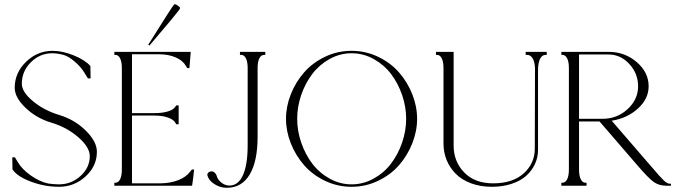

<svg xmlns="http://www.w3.org/2000/svg" viewBox="-20 -894 3249 924"><path d="M39.1 -136.7H51.8Q59.6 -123 65.4 -114.3Q85.9 -79.1 128.9 -49.1Q171.9 -19 212.9 -10.7Q240.2 -6.8 263.7 -6.8Q323.7 -6.8 367.9 -47.4Q412.1 -87.9 412.1 -142.6Q412.1 -185.1 357.2 -233.2Q302.2 -281.2 227.5 -303.7Q155.8 -324.7 103.3 -374.8Q50.8 -424.8 50.8 -471.7Q50.8 -543.5 105.2 -596.4Q159.7 -649.4 233.4 -649.4Q280.8 -649.4 335 -627.4Q389.2 -605.5 415 -576.2L408.2 -570.3L415 -576.2L416 -516.6H403.3Q401.4 -519.5 398.2 -524.7Q395 -529.8 391.1 -536.1Q387.2 -542.5 385.7 -544.9Q368.7 -572.8 338.9 -598.1Q309.1 -623.5 285.2 -629.9Q255.4 -637.7 231.4 -637.7Q171.9 -637.7 128.4 -594.2Q85 -550.8 85 -491.2Q85 -451.7 138.4 -407.2Q191.9 -362.8 264.6 -340.8Q338.4 -318.8 392.3 -265.9Q446.3 -212.9 446.3 -163.1Q446.3 -95.2 392.1 -45.2Q337.9 4.9 263.7 4.9Q194.8 4.9 128.4 -20Q62 -44.9 40 -79.1Z M699.2 -674.8 693.4 -678.7 782.2 -819.3Q816.9 -874 820.3 -874Q826.2 -874 836.4 -866.5Q846.7 -858.9 846.7 -854.5Q847.7 -851.6 805.7 -800.8ZM903.3 -78.1H914.1Q910.2 -37.1 905.3 -5.9Q905.3 -2 904.3 0H903.3H826.2H615.2H590.8H566.4H530.3V-14.6H535.2Q549.8 -14.6 558.1 -31.5Q566.4 -48.3 566.4 -78.1V-566.4Q566.4 -596.2 558.1 -613Q549.8 -629.9 535.2 -629.9H530.3V-644.5H566.4H590.8H615.2H819.3H893.6H897.5V-638.7Q896.5 -628.9 894.5 -602.5Q892.6 -576.2 891.6 -566.4H880.9L875 -576.2Q860.4 -602.5 825.7 -617.7Q791 -632.8 745.1 -632.8H615.2V-349.6H722.7Q761.7 -349.6 788.6 -357.9Q815.4 -366.2 824.2 -380.9L828.1 -386.7H839.8V-349.6V-343.8V-337.9V-295.9H828.1L824.2 -302.7Q815.4 -318.8 788.3 -328.4Q761.2 -337.9 722.7 -337.9H615.2V-11.7H754.9Q801.3 -12.7 838.6 -27.3Q876 -42 895.5 -68.4Z M1256.8 -644.5V-629.9H1251Q1236.3 -629.9 1228 -613Q1219.7 -596.2 1219.7 -566.4V-236.3Q1219.7 -117.2 1181.4 -53.7Q1143.1 9.8 1071.3 9.8Q1040 9.8 1012.2 -7.8Q984.4 -25.4 978.5 -48.8Q976.1 -57.1 982.4 -63.2Q988.8 -69.3 999 -69.3Q1006.3 -69.3 1013.2 -63.2Q1020 -57.1 1022.5 -48.8Q1026.9 -29.8 1045.2 -15.4Q1063.5 -1 1084 -1Q1126.5 -1 1149.2 -51Q1171.9 -101.1 1171.9 -195.3V-566.4Q1171.9 -596.2 1163.6 -613Q1155.3 -629.9 1140.6 -629.9H1134.8V-644.5H1171.9H1195.3H1219.7Z M1671.9 -6.8Q1728.5 -6.8 1778.6 -34.7Q1828.6 -62.5 1862.3 -107.2Q1896 -151.9 1915.3 -208.3Q1934.6 -264.6 1934.6 -322.3Q1934.6 -379.9 1915.3 -436.3Q1896 -492.7 1862.3 -537.4Q1828.6 -582 1778.6 -609.9Q1728.5 -637.7 1671.9 -637.7Q1615.7 -637.7 1565.9 -609.9Q1516.1 -582 1482.4 -537.4Q1448.7 -492.7 1429.4 -436.3Q1410.2 -379.9 1410.2 -322.3Q1410.2 -264.6 1429.4 -208.3Q1448.7 -151.9 1482.4 -107.2Q1516.1 -62.5 1565.9 -34.7Q1615.7 -6.8 1671.9 -6.8ZM1379.6 -204.1Q1356.4 -262.7 1356.4 -322.3Q1356.4 -381.8 1379.6 -440.4Q1402.8 -499 1443.4 -545.4Q1483.9 -591.8 1543.9 -620.6Q1604 -649.4 1671.9 -649.4Q1739.7 -649.4 1799.8 -620.6Q1859.9 -591.8 1900.4 -545.4Q1940.9 -499 1964.1 -440.4Q1987.3 -381.8 1987.3 -322.3Q1987.3 -262.7 1964.1 -204.1Q1940.9 -145.5 1900.4 -99.1Q1859.9 -52.7 1799.8 -23.9Q1739.7 4.9 1671.9 4.9Q1604 4.9 1543.9 -23.9Q1483.9 -52.7 1443.4 -99.1Q1402.8 -145.5 1379.6 -204.1Z M2611.3 -644.5V-629.9H2605.5Q2588.4 -629.9 2578.9 -610.4Q2569.3 -590.8 2569.3 -556.6V-173.8Q2569.3 -137.2 2554.7 -105Q2540 -72.8 2512.5 -48.1Q2484.9 -23.4 2442.1 -9.3Q2399.4 4.9 2346.7 4.9Q2292 4.9 2247.3 -11.7Q2202.6 -28.3 2173.8 -57.1Q2145 -85.9 2129.6 -123.3Q2114.3 -160.6 2114.3 -203.1V-566.4Q2114.3 -596.2 2106 -613Q2097.7 -629.9 2083 -629.9H2078.1V-644.5H2114.3H2138.7H2163.1V-193.4Q2163.1 -116.7 2213.9 -64.2Q2264.6 -11.7 2353.5 -11.7Q2447.3 -11.7 2500.5 -59.8Q2553.7 -107.9 2553.7 -178.7L2554.7 -564.9Q2553.7 -595.7 2543.5 -612.8Q2533.2 -629.9 2516.6 -629.9H2509.8V-644.5H2554.7H2561.5H2569.3Z M2681.6 -629.9V-644.5H2717.8H2742.2H2766.6H2908.2Q2986.8 -644.5 3044.2 -595.2Q3101.6 -545.9 3101.6 -478.5Q3101.6 -418.9 3050.5 -372.1Q2999.5 -325.2 2923.8 -313L3113.3 -93.8Q3159.2 -39.6 3175.3 -24.7Q3191.4 -9.8 3204.1 -9.8H3209V0H3188.5Q3151.9 0 3126.2 -18.1Q3100.6 -36.1 3043 -103.5L2865.2 -309.6H2766.6V-78.1Q2766.6 -48.3 2774.9 -31.5Q2783.2 -14.6 2797.9 -14.6H2802.7V0H2766.6H2742.2H2717.8H2681.6V-14.6H2686.5Q2701.2 -14.6 2709.5 -31.5Q2717.8 -48.3 2717.8 -78.1V-566.4Q2717.8 -596.2 2709.5 -613Q2701.2 -629.9 2686.5 -629.9ZM2879.9 -322.3Q2949.7 -322.3 3000.2 -368.7Q3050.8 -415 3050.8 -478.5Q3050.8 -540.5 3008.5 -586.2Q2966.3 -631.8 2908.2 -631.8H2766.6V-322.3H2854.5Z"/></svg>

Font: Elaris
Style: Regular
Weight: 500
Version: Version 1.0